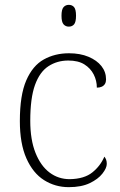

<svg xmlns="http://www.w3.org/2000/svg" viewBox="-20 -763 497 793"><path d="M264 10Q208 10 162 -19Q116 -48 89 -109Q62 -170 62 -263Q62 -370 88.5 -431Q115 -492 161 -517.5Q207 -543 265 -543Q311 -543 345.5 -528.5Q380 -514 399 -490Q418 -466 418 -435Q418 -424 413.5 -416.5Q409 -409 400.5 -405Q392 -401 380 -401Q380 -430 367 -455.5Q354 -481 328.5 -497Q303 -513 262 -513Q216 -513 180 -489.5Q144 -466 124.5 -412Q105 -358 105 -264Q105 -186 126.5 -132Q148 -78 184.5 -50.5Q221 -23 268 -23Q328 -24 361.5 -51Q395 -78 411 -116Q416 -110 418.5 -103Q421 -96 421 -86Q421 -69 403 -46Q385 -23 350.5 -6.5Q316 10 264 10ZM264 -653Q251 -653 242.5 -662.5Q234 -672 234 -698Q234 -724 242.5 -733.5Q251 -743 264 -743Q278 -743 286 -733.5Q294 -724 294 -698Q294 -672 286 -662.5Q278 -653 264 -653Z"/></svg>

Font: Noto Serif Gujarati ExtraLight
Style: Regular
Weight: 250
Version: Version 2.102